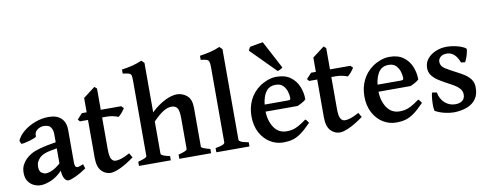

<svg xmlns="http://www.w3.org/2000/svg" viewBox="-61 -989 3290 1295"><g transform="rotate(-10 1584.5 -341.5)"><path d="M445.3 -46.4Q407.2 -20 371.3 -3.4Q335.4 13.2 320.3 13.2Q302.2 13.2 291 -10Q279.8 -33.2 279.8 -73.2V-310.1Q279.8 -338.9 266.6 -357.9Q253.4 -377 216.3 -376.5Q193.4 -376 173.1 -360.4Q152.8 -344.7 155.3 -317.4Q156.2 -313.5 142.1 -307.4Q127.9 -301.3 108.6 -295.7Q89.4 -290 72.3 -286.6Q55.2 -283.2 49.3 -284.7L40.5 -307.1Q55.2 -341.3 89.8 -369.4Q124.5 -397.5 169.7 -414.3Q214.8 -431.2 261.2 -431.2Q319.8 -431.2 348.4 -401.6Q377 -372.1 377 -325.7V-99.6Q377 -64.5 394.5 -64.5Q400.9 -64.5 409.7 -66.9Q418.5 -69.3 436 -76.7ZM284.2 -213.9Q222.2 -204.1 197.5 -194.6Q172.9 -185.1 159.7 -171.9Q148.4 -160.2 141.1 -146Q133.8 -131.8 133.8 -112.3Q133.8 -80.6 149.9 -70.1Q166 -59.6 177.7 -59.6Q197.8 -59.6 223.1 -70.8Q248.5 -82 284.2 -113.3L287.6 -67.4Q245.6 -22 203.6 -4.4Q161.6 13.2 131.3 13.2Q107.4 13.2 84.2 2.4Q61 -8.3 45.9 -31Q30.8 -53.7 30.8 -88.4Q30.8 -119.6 42 -141.4Q53.2 -163.1 69.8 -179.7Q84.5 -194.3 106.4 -207.5Q128.4 -220.7 169.7 -232.4Q210.9 -244.1 284.2 -255.4Z M772.5 -64.5Q717.3 -24.4 675.8 -5.6Q634.3 13.2 610.8 13.2Q574.2 13.2 547.4 -15.1Q520.5 -43.5 520.5 -106.4V-365.2H464.8L453.1 -379.9L487.8 -417.5H520.5V-515.6L601.1 -577.1L617.2 -563.5V-417.5H756.8L772.5 -401.9Q764.2 -387.7 750.2 -371.6Q736.3 -355.5 727.1 -349.6Q716.3 -354.5 694.6 -359.9Q672.9 -365.2 646 -365.2H617.2V-147.5Q617.2 -99.1 627.9 -80.6Q638.7 -62 658.2 -62Q674.3 -62 695.8 -68.6Q717.3 -75.2 754.4 -95.2Z M1081.5 0V-28.8Q1113.8 -37.1 1127.7 -43.7Q1141.6 -50.3 1141.6 -56.2V-264.2Q1141.6 -318.8 1129.4 -337.2Q1117.2 -355.5 1089.4 -355.5Q1062 -355.5 1030.5 -335.2Q999 -314.9 962.4 -276.4V-56.2Q962.4 -41.5 1023.4 -28.8V0H805.2V-28.8Q865.7 -44.4 865.7 -56.2V-573.2Q865.7 -598.1 862.8 -609.4Q859.9 -620.6 846.9 -624.8Q834 -628.9 805.2 -632.3V-660.2Q852.5 -667 882.6 -675Q912.6 -683.1 943.8 -696.3L962.4 -678.2V-339.4Q1010.7 -385.3 1057.6 -408.2Q1104.5 -431.2 1139.2 -431.2Q1178.2 -431.2 1208.5 -405.5Q1238.8 -379.9 1238.8 -320.3V-56.2Q1238.8 -50.3 1251.5 -44.2Q1264.2 -38.1 1299.3 -28.8V0Z M1335 0V-28.8Q1373.5 -35.6 1386.5 -42.2Q1399.4 -48.8 1399.4 -56.2V-572.3Q1399.4 -598.6 1395 -610.1Q1390.6 -621.6 1377.4 -625.5Q1364.3 -629.4 1339.4 -632.3V-660.2Q1380.9 -666.5 1412.8 -674.1Q1444.8 -681.6 1478 -696.3L1496.6 -678.2V-56.2Q1496.6 -49.8 1510.7 -42.5Q1524.9 -35.2 1562 -28.8V0Z M1988.3 -247.6Q1980 -238.3 1961.7 -228.3Q1943.4 -218.3 1928.7 -212.4H1661.1L1662.1 -260.3H1872.6Q1882.8 -260.3 1886.2 -263.7Q1889.6 -267.1 1889.6 -276.4Q1889.6 -293.9 1882.6 -318.1Q1875.5 -342.3 1857.7 -360.6Q1839.8 -378.9 1807.1 -378.9Q1756.8 -378.9 1733.2 -335.2Q1709.5 -291.5 1709.5 -220.7Q1709.5 -151.9 1740.5 -104.5Q1771.5 -57.1 1827.6 -57.1Q1846.7 -57.1 1864.7 -60.5Q1882.8 -64 1906 -75.9Q1929.2 -87.9 1963.9 -113.3Q1969.7 -110.4 1976.6 -100.6Q1983.4 -90.8 1985.4 -87.4Q1944.3 -44.9 1914.1 -23.4Q1883.8 -2 1855.7 5.6Q1827.6 13.2 1793.5 13.2Q1743.7 13.2 1701.9 -12.9Q1660.2 -39.1 1635.3 -86.4Q1610.4 -133.8 1610.4 -197.3Q1610.4 -257.8 1634.5 -307.6Q1658.7 -357.4 1704.6 -390.6Q1727.5 -407.2 1759 -419.2Q1790.5 -431.2 1822.3 -431.2Q1880.9 -431.2 1917.5 -404.3Q1954.1 -377.4 1971.2 -335.2Q1988.3 -293 1988.3 -247.6ZM1873 -486.3Q1857.9 -473.1 1837.9 -467.8L1669.9 -637.2L1682.6 -660.6Q1688.5 -662.1 1707.5 -665.5Q1726.6 -668.9 1745.8 -672.4Q1765.1 -675.8 1772.5 -676.3Z M2342.3 -64.5Q2287.1 -24.4 2245.6 -5.6Q2204.1 13.2 2180.7 13.2Q2144 13.2 2117.2 -15.1Q2090.3 -43.5 2090.3 -106.4V-365.2H2034.7L2022.9 -379.9L2057.6 -417.5H2090.3V-515.6L2170.9 -577.1L2187 -563.5V-417.5H2326.7L2342.3 -401.9Q2334 -387.7 2320.1 -371.6Q2306.2 -355.5 2296.9 -349.6Q2286.1 -354.5 2264.4 -359.9Q2242.7 -365.2 2215.8 -365.2H2187V-147.5Q2187 -99.1 2197.8 -80.6Q2208.5 -62 2228 -62Q2244.1 -62 2265.6 -68.6Q2287.1 -75.2 2324.2 -95.2Z M2761.7 -247.6Q2753.4 -238.3 2735.1 -228.3Q2716.8 -218.3 2702.1 -212.4H2434.6L2435.5 -260.3H2646Q2656.2 -260.3 2659.7 -263.7Q2663.1 -267.1 2663.1 -276.4Q2663.1 -293.9 2656 -318.1Q2648.9 -342.3 2631.1 -360.6Q2613.3 -378.9 2580.6 -378.9Q2530.3 -378.9 2506.6 -335.2Q2482.9 -291.5 2482.9 -220.7Q2482.9 -151.9 2513.9 -104.5Q2544.9 -57.1 2601.1 -57.1Q2620.1 -57.1 2638.2 -60.5Q2656.2 -64 2679.4 -75.9Q2702.6 -87.9 2737.3 -113.3Q2743.2 -110.4 2750 -100.6Q2756.8 -90.8 2758.8 -87.4Q2717.8 -44.9 2687.5 -23.4Q2657.2 -2 2629.2 5.6Q2601.1 13.2 2566.9 13.2Q2517.1 13.2 2475.3 -12.9Q2433.6 -39.1 2408.7 -86.4Q2383.8 -133.8 2383.8 -197.3Q2383.8 -257.8 2408 -307.6Q2432.1 -357.4 2478 -390.6Q2501 -407.2 2532.5 -419.2Q2564 -431.2 2595.7 -431.2Q2654.3 -431.2 2690.9 -404.3Q2727.5 -377.4 2744.6 -335.2Q2761.7 -293 2761.7 -247.6Z M3133.8 -127Q3133.8 -79.6 3114 -51.3Q3094.2 -22.9 3065.4 -9.3Q3036.6 4.4 3008.1 8.8Q2979.5 13.2 2961.9 13.2Q2935.1 13.2 2899.9 5.4Q2864.7 -2.4 2834.5 -19Q2830.6 -21.5 2829.3 -44.2Q2828.1 -66.9 2830.1 -95.7Q2832 -124.5 2837.4 -144L2869.6 -139.2Q2877.4 -94.2 2908 -66.7Q2938.5 -39.1 2979.5 -39.1Q3010.7 -39.1 3028.3 -53.2Q3045.9 -67.4 3045.9 -94.2Q3045.9 -118.2 3030 -135.7Q3014.2 -153.3 2989.3 -167.7Q2964.4 -182.1 2937 -196.3Q2912.1 -209.5 2888.4 -225.3Q2864.7 -241.2 2849.1 -262.2Q2833.5 -283.2 2833.5 -312Q2833.5 -349.1 2855.7 -375.7Q2877.9 -402.3 2913.1 -416.7Q2948.2 -431.2 2986.8 -431.2Q3022.9 -431.2 3060.3 -421.6Q3097.7 -412.1 3117.2 -396.5Q3121.1 -393.1 3117.2 -374.5Q3113.3 -356 3106 -335.4Q3098.6 -314.9 3092.3 -306.6L3065.4 -310.1Q3037.6 -385.7 2980 -385.7Q2952.1 -385.7 2937 -371.8Q2921.9 -357.9 2921.9 -339.4Q2921.9 -310.1 2950.2 -292Q2978.5 -273.9 3023.4 -251Q3049.8 -237.8 3075.2 -221.7Q3100.6 -205.6 3117.2 -183.1Q3133.8 -160.6 3133.8 -127Z"/></g></svg>

Font: Dai Banna SIL Medium
Style: Regular
Weight: 500
Designer: Victor Gaultney
Foundry: SIL International
Version: Version 4.000